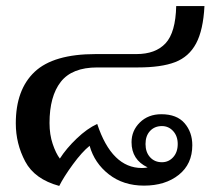

<svg xmlns="http://www.w3.org/2000/svg" viewBox="-20 -601 715 632"><path d="M32 -195Q32 -306 94 -364.5Q156 -423 295 -423H429Q492 -423 525 -458.5Q558 -494 560 -581H653Q649 -502 625.5 -458Q602 -414 556.5 -396.5Q511 -379 434 -379H300Q217 -379 180 -331.5Q143 -284 143 -196Q143 -158 153.5 -127Q164 -96 177 -79Q198 -112 232.5 -145Q267 -178 300 -193Q348 -48 447 -48Q459 -48 466 -50Q413 -75 413 -133Q413 -171 440.5 -198Q468 -225 511 -225Q562 -225 587.5 -195.5Q613 -166 613 -123Q613 -61 568.5 -25.5Q524 10 454 10Q386 10 338.5 -27Q291 -64 275 -121Q250 -101 220 -60Q190 -19 175 11Q94 -11 63 -69.5Q32 -128 32 -195ZM565 -127Q565 -153 550 -169.5Q535 -186 513 -186Q489 -186 474 -170Q459 -154 459 -127Q459 -100 474 -83.5Q489 -67 513 -67Q535 -67 550 -83.5Q565 -100 565 -127Z"/></svg>

Font: Taviraj Medium
Style: Regular
Weight: 500
Designer: Katatrad Team
Foundry: CadsonDemak
Version: Version 1.001